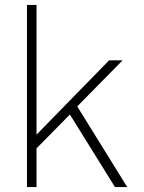

<svg xmlns="http://www.w3.org/2000/svg" viewBox="-20 -763 589 783"><path d="M449 0 265 -296 129 -158V0H90V-743H129V-214L425 -517H480L295 -329L499 0Z"/></svg>

Font: Public Sans VF
Style: Regular
Weight: 400
Designer: Pablo Impallari, Rodrigo Fuenzalida (Modified by Dan O. Williams and USWDS)
Version: Version 1.003